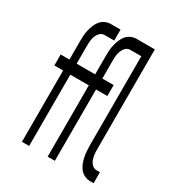

<svg xmlns="http://www.w3.org/2000/svg" viewBox="-175 -855 901 970"><g transform="rotate(30 275.0 -370.0)"><path d="M97 0V-416H46V-480H97V-585Q97 -602 98 -619Q99 -636 103 -652.5Q107 -669 113.5 -685Q120 -701 130.5 -713.5Q141 -726 156.5 -733Q172 -740 189 -740H245V-676H189Q174 -676 163.5 -666Q153 -656 147.5 -642.5Q142 -629 140.5 -614.5Q139 -600 139 -585V-480H245V-416H139V0ZM247 0V-416H196V-480H247V-585Q247 -602 248 -619Q249 -636 253 -652.5Q257 -669 263.5 -685Q270 -701 280.5 -713.5Q291 -726 306.5 -733Q322 -740 339 -740H395V-676H339Q324 -676 313.5 -666Q303 -656 297.5 -642.5Q292 -629 290.5 -614.5Q289 -600 289 -585V-480H355V-416H289V0ZM515 0H495Q478 0 462.5 -7Q447 -14 436.5 -26.5Q426 -39 419.5 -55Q413 -71 409.5 -87.5Q406 -104 404.5 -121Q403 -138 403 -155V-676H338V-740H445V-155Q445 -140 447 -125.5Q449 -111 454 -97.5Q459 -84 470 -74Q481 -64 495 -64H515Z"/></g></svg>

Font: Lode Term
Style: Regular
Weight: 400
Monospace: yes
Designer: Belleve Invis
Foundry: Belleve Invis
Version: Version 29.2.0